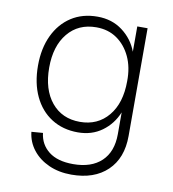

<svg xmlns="http://www.w3.org/2000/svg" viewBox="-80 -612 759 844"><g transform="rotate(10 300.0 -190.0)"><path d="M294 162Q238 162 193.5 142Q149 122 121.5 87Q94 52 89 7L140 3Q146 54 185 84.5Q224 115 294 115Q375 115 420 72.5Q465 30 465 -49V-146Q443 -92 397.5 -59Q352 -26 290 -26Q223 -26 172.5 -58Q122 -90 94.5 -148.5Q67 -207 67 -285Q67 -362 94.5 -420Q122 -478 171.5 -510Q221 -542 288 -542Q353 -542 400 -506.5Q447 -471 467 -417V-530H513V-49Q513 50 454.5 106Q396 162 294 162ZM291 -73Q370 -73 417.5 -130Q465 -187 465 -285Q466 -347 444 -394Q422 -441 383 -468Q344 -495 291 -495Q211 -495 164 -438Q117 -381 117 -285Q117 -187 164 -130Q211 -73 291 -73Z"/></g></svg>

Font: Geist Mono UltraLight
Style: Regular
Weight: 200
Monospace: yes
Designer: Basement.studio, Andrés Briganti, Mateo Zaragoza
Foundry: Basement.studio, Vercel, Andrés Briganti, Guido Ferreyra, Mateo Zaragoza
Version: Version 1.400; ttfautohint (v1.8.4.7-5d5b)